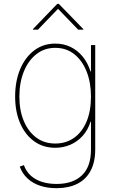

<svg xmlns="http://www.w3.org/2000/svg" viewBox="-20 -781 617 1016"><path d="M279.3 214.8Q231.4 214.8 192.4 201.9Q153.3 189 125.7 163.3Q98.1 137.7 84.5 100.6L106.4 92.8Q118.2 126 142.8 148.2Q167.5 170.4 202.1 181.4Q236.8 192.4 279.3 192.4Q365.7 192.4 413.6 146.7Q461.4 101.1 461.4 10.3V-136.7H459Q444.8 -91.8 416.5 -61Q388.2 -30.3 351.1 -14.6Q314 1 272.5 1Q208.5 1 160.9 -33.2Q113.3 -67.4 86.7 -128.7Q60.1 -189.9 60.1 -270Q60.1 -351.1 86.4 -414.3Q112.8 -477.5 160.6 -513.9Q208.5 -550.3 272.5 -550.3Q317.4 -550.3 354.2 -532.2Q391.1 -514.2 418 -481Q444.8 -447.8 459 -402.8H461.4V-542.5H483.9V10.3Q483.9 76.7 459.5 122.6Q435.1 168.5 388.9 191.7Q342.8 214.8 279.3 214.8ZM272.5 -21.5Q329.6 -21.5 372.1 -51.8Q414.6 -82 438 -137.7Q461.4 -193.4 461.4 -270Q461.4 -343.8 438.5 -402.1Q415.5 -460.4 373.3 -494.1Q331.1 -527.8 272.5 -527.8Q214.8 -527.8 172.1 -494.1Q129.4 -460.4 106 -402.1Q82.5 -343.8 82.5 -270Q82.5 -196.3 106.2 -140.1Q129.9 -84 172.4 -52.7Q214.8 -21.5 272.5 -21.5ZM180.7 -624H154.3V-627L283.2 -760.7H291L420.9 -627V-624H393.6L287.1 -734.4Z"/></svg>

Font: Inter 16pt Thin
Style: Regular
Weight: 250
Version: Version 4.001;git-66647c0bb